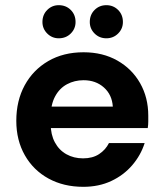

<svg xmlns="http://www.w3.org/2000/svg" viewBox="-20 -710 631 742"><path d="M302 12Q226 12 167.5 -20Q109 -52 76 -110Q43 -168 43 -243Q43 -321 75.5 -380.5Q108 -440 166.5 -474Q225 -508 303 -508Q377 -508 433.5 -476Q490 -444 521.5 -388.5Q553 -333 553 -263Q553 -253 553 -240.5Q553 -228 551 -215H140V-298H416Q413 -344 381.5 -372Q350 -400 303 -400Q268 -400 239 -384.5Q210 -369 193 -337.5Q176 -306 176 -259V-230Q176 -190 192 -160Q208 -130 236.5 -114Q265 -98 301 -98Q338 -98 363 -114.5Q388 -131 401 -157H539Q524 -110 491 -71.5Q458 -33 410 -10.5Q362 12 302 12ZM207 -562Q181 -562 162.5 -580.5Q144 -599 144 -625Q144 -653 162.5 -671.5Q181 -690 207 -690Q235 -690 253.5 -671.5Q272 -653 272 -625Q272 -599 253.5 -580.5Q235 -562 207 -562ZM391 -562Q364 -562 345.5 -580.5Q327 -599 327 -625Q327 -653 345.5 -671.5Q364 -690 391 -690Q418 -690 436.5 -671.5Q455 -653 455 -625Q455 -599 436.5 -580.5Q418 -562 391 -562Z"/></svg>

Font: DM Sans 28pt
Style: Bold
Weight: 700
Version: Version 4.004;gftools[0.9.30]